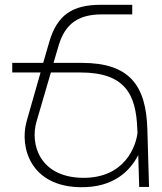

<svg xmlns="http://www.w3.org/2000/svg" viewBox="-20 -779 677 800"><path d="M601 0 594 -240C589 -425 518 -517 321 -517H203L224 -588C251 -682 309 -719 404 -719H531V-759H400C283 -759 217 -718 184 -600L160 -517H31V-477H149L91 -274C60 -162 110 -1 316 1C452 3 522 -66 556 -133L560 0ZM324 -38C144 -41 105 -179 132 -272L192 -477H315C501 -477 547 -386 552 -242L553 -226C547 -171 501 -36 324 -38Z"/></svg>

Font: Montserrat arm ExtraLight
Style: Regular
Weight: 275
Designer: Julieta Ulanovsky
Foundry: Julieta Ulanovsky
Version: Version 6.000;PS 006.000;hotconv 1.0.88;makeotf.lib2.5.64775